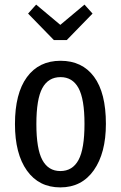

<svg xmlns="http://www.w3.org/2000/svg" viewBox="-20 -802 525 834"><path d="M440 -264Q440 -137 387.5 -62.5Q335 12 242 12Q149 12 97 -61Q45 -134 45 -263Q45 -396 97 -467Q149 -538 243 -538Q337 -538 388.5 -468.5Q440 -399 440 -264ZM138 -263Q138 -155 164 -107Q190 -59 242 -59Q295 -59 321 -107Q347 -155 347 -264Q347 -372 321 -419.5Q295 -467 243 -467Q190 -467 164 -419.5Q138 -372 138 -263ZM382 -743 270 -628H214L102 -743L137 -782L242 -694L347 -782Z"/></svg>

Font: Fira Sans Compressed
Style: Regular
Weight: 400
Width: 1
Designer: bBox Type GmbH & Carrois Corporate GbR & Edenspiekermann AG
Foundry: bBox Type GmbH & Carrois Corporate GbR & Edenspiekermann AG
Version: Version 4.301